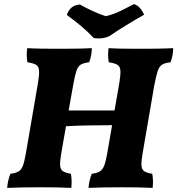

<svg xmlns="http://www.w3.org/2000/svg" viewBox="-20 -914 865 937"><path d="M15 3Q18 -35 31 -66Q56 -69 70 -77Q84 -85 91.5 -104.5Q99 -124 106 -164L166 -513Q172 -551 170.5 -570.5Q169 -590 155.5 -598Q142 -606 114 -610Q111 -625 110.5 -643Q110 -661 113 -679Q148 -677 186.5 -676.5Q225 -676 269 -676Q306 -676 346.5 -676.5Q387 -677 428 -679Q428 -662 425 -645Q422 -628 415 -610Q388 -607 374 -598.5Q360 -590 352.5 -567Q345 -544 337 -498L315 -375H539L563 -513Q569 -551 567.5 -570.5Q566 -590 552.5 -598Q539 -606 511 -610Q508 -625 507.5 -643Q507 -661 510 -679Q544 -677 583 -676.5Q622 -676 666 -676Q703 -676 743.5 -676.5Q784 -677 825 -679Q825 -662 822 -645Q819 -628 812 -610Q785 -607 771 -598.5Q757 -590 749.5 -567Q742 -544 733 -498L676 -166Q669 -126 670.5 -106Q672 -86 684.5 -78Q697 -70 723 -66Q726 -49 726.5 -32.5Q727 -16 725 3Q686 1 651.5 0.5Q617 0 573 0Q476 0 412 3Q415 -35 428 -66Q453 -69 466.5 -77Q480 -85 488 -104.5Q496 -124 503 -164L527 -303Q473 -303 413.5 -302Q354 -301 302 -298L279 -166Q272 -126 273.5 -106Q275 -86 288 -78Q301 -70 326 -66Q329 -49 329.5 -32.5Q330 -16 328 3Q289 1 254.5 0.5Q220 0 176 0Q79 0 15 3ZM438 -728Q409 -759 375 -787.5Q341 -816 306 -841Q314 -864 329 -877Q344 -890 370 -892Q398 -876 430.5 -861Q463 -846 496 -835Q532 -843 569 -861Q606 -879 634 -894Q651 -889 664 -873.5Q677 -858 683 -842Q640 -818 594.5 -790Q549 -762 514 -738Q481 -722 438 -728Z"/></svg>

Font: Vollkorn ExtraBold
Style: Italic
Weight: 800
Italic angle: -11°
Designer: Friedrich Althausen
Foundry: Friedrich Althausen
Version: Version 5.000; ttfautohint (v1.8.3)